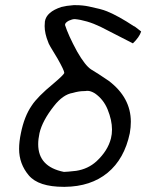

<svg xmlns="http://www.w3.org/2000/svg" viewBox="-20 -726 567 744"><path d="M324 -701Q348 -696 365.5 -691.5Q383 -687 395 -682Q439 -664 498 -625Q502 -624 509 -618Q516 -612 527 -604Q520 -582 495 -558L370 -622Q343 -635 317.5 -642.5Q292 -650 270 -652Q260 -652 247 -646Q232 -638 232 -630Q232 -630 232 -629Q238 -610 249.5 -584.5Q261 -559 279 -526Q310 -472 333 -457Q345 -450 362 -439Q379 -428 401 -413Q487 -348 487 -254Q487 -233 483 -210Q462 -110 397 -56.5Q332 -3 231 -2Q229 -2 227 -2Q129 -2 91.5 -46.5Q54 -91 54 -149Q54 -177 61 -210Q74 -275 103 -317Q125 -351 187 -402Q226 -435 229 -443Q229 -443 229 -444Q229 -453 203 -499Q167 -557 167 -562Q153 -596 153 -625Q153 -634 154 -643Q160 -680 218 -699Q237 -704 265 -706Q269 -706 274 -706Q300 -706 324 -701ZM133 -210Q128 -187 128 -167Q128 -80 227 -60Q228 -60 230 -60Q239 -60 275 -64Q321 -71 354 -101Q398 -142 410 -190Q414 -206 414 -224Q414 -260 397 -302Q381 -341 348 -364Q332 -374 319 -374Q318 -374 317 -374Q312 -373 309 -373Q307 -373 305 -373Q286 -373 262 -366Q224 -360 189 -315Q144 -258 133 -210Z"/></svg>

Font: New Athena Unicode
Style: Italic
Weight: 400
Designer: J. Rusten 1997; rev. by R. Hancock 2001, 2002, rev. by D. Mastronarde 2002-2019
Foundry: Society for Classical Studies (formerly American Philological Association)
Version: Version 5.008